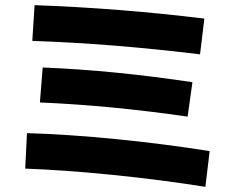

<svg xmlns="http://www.w3.org/2000/svg" viewBox="-20 -724 904 740"><path d="M77.1 -74.2 84 -210.9Q244.6 -206.1 429 -187.7Q613.3 -169.4 788.1 -141.6L771.5 -3.9Q600.1 -31.2 415.8 -49.8Q231.4 -68.4 77.1 -74.2ZM133.8 -329.1 144.5 -463.9Q286.1 -458 427 -444.1Q567.9 -430.2 721.7 -407.2L703.1 -274.4Q408.7 -317.4 133.8 -329.1ZM104.5 -566.4 113.3 -704.1Q440.9 -692.4 767.6 -652.3L751 -514.6Q408.7 -556.2 104.5 -566.4Z"/></svg>

Font: Pretendard GOV ExtraBold
Style: Regular
Weight: 800
Designer: Base glyphs from Inter by Rasmus Andersson; Hangeul glyphs from Noto Sans CJK(Source Han Sans) by Jang Soo-young and Kan
Foundry: Kil Hyung-jin
Version: Version 1.309